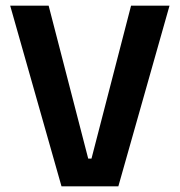

<svg xmlns="http://www.w3.org/2000/svg" viewBox="-20 -659 636 679"><path d="M197.5 0 16 -639H152L292 -98H303.5L443.5 -639H579.5L398.5 0Z"/></svg>

Font: Anek Telugu Medium SemiBold
Style: Regular
Weight: 600
Version: Version 1.003